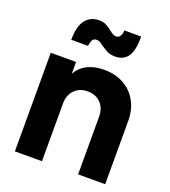

<svg xmlns="http://www.w3.org/2000/svg" viewBox="-143 -895 885 999"><g transform="rotate(20 299.5 -395.5)"><path d="M55 -546H195V-480Q216 -519 255.5 -538.5Q295 -558 348 -558Q409 -558 456 -532Q503 -506 529 -459Q555 -412 555 -351V0H405V-319Q405 -366 377.5 -394.5Q350 -423 305 -423Q260 -423 232.5 -394.5Q205 -366 205 -319V0H55ZM296 -672Q283 -682 275 -686.5Q267 -691 257 -691Q241 -691 234 -679Q227 -667 225 -646H132Q132 -722 160 -756.5Q188 -791 234 -791Q257 -791 273 -783Q289 -775 306 -761Q319 -751 327 -746.5Q335 -742 345 -742Q359 -742 367 -755Q375 -768 375 -786H468Q469 -709 445.5 -675.5Q422 -642 377 -642Q351 -642 334.5 -649.5Q318 -657 296 -672Z"/></g></svg>

Font: Eudoxus Sans ExtraBold
Style: Regular
Weight: 800
Designer: Stijn de Vries
Foundry: tokotype
Version: Version 2.005